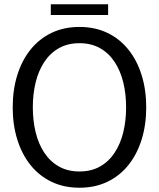

<svg xmlns="http://www.w3.org/2000/svg" viewBox="-20 -866 743 898"><path d="M351.7 12Q278.9 12 221.2 -15.7Q163.5 -43.3 122.9 -93.8Q82.4 -144.3 60.9 -213.2Q39.4 -282.1 39.4 -364Q39.4 -445.9 60.9 -514.8Q82.4 -583.7 122.9 -634.2Q163.5 -684.7 221.2 -712.3Q278.9 -740 351.7 -740Q424.4 -740 482.1 -712.3Q539.8 -684.7 580.4 -634.2Q620.9 -583.7 642.4 -514.8Q663.9 -445.9 663.9 -364Q663.9 -282.1 642.4 -213.2Q620.9 -144.3 580.4 -93.8Q539.8 -43.3 482.1 -15.7Q424.4 12 351.7 12ZM351.7 -64Q406.7 -64 447.9 -87.3Q489.1 -110.6 516.2 -151.9Q543.4 -193.3 556.6 -247.4Q569.8 -301.6 569.8 -364Q569.8 -426.4 556.6 -480.6Q543.4 -534.7 516.2 -576.1Q489.1 -617.4 447.9 -640.7Q406.7 -664 351.7 -664Q296.7 -664 255.5 -640.7Q214.3 -617.4 187.1 -576.1Q159.9 -534.7 146.7 -480.6Q133.5 -426.4 133.5 -364Q133.5 -301.6 146.7 -247.4Q159.9 -193.3 187.1 -151.9Q214.3 -110.6 255.5 -87.3Q296.7 -64 351.7 -64ZM217.6 -795.8V-845.9H485.7V-795.8Z"/></svg>

Font: Murecho Thin
Style: Regular
Weight: 100
Designer: Neil Summerour
Foundry: Positype
Version: Version 1.010